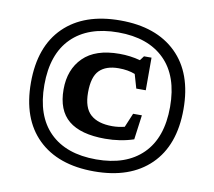

<svg xmlns="http://www.w3.org/2000/svg" viewBox="-80 -811 1022 916"><g transform="rotate(10 431.0 -353.5)"><path d="M431.5 -719Q606 -719 703.5 -623.8Q801 -528.5 801 -353.5Q801 -178.5 703.5 -83.2Q606 12 431.5 12Q256.5 12 159.2 -83.2Q62 -178.5 62 -353.5Q62 -528.5 159.2 -623.8Q256.5 -719 431.5 -719ZM431.5 -661Q286 -661 206.5 -582Q127 -503 127 -353.5Q127 -204 206.5 -125Q286 -46 431.5 -46Q576.5 -46 656.2 -125Q736 -204 736 -353.5Q736 -503 656.2 -582Q576.5 -661 431.5 -661ZM480 -215.5Q509 -215.5 539.5 -223L568 -291H610.5L594.5 -172Q530.5 -150.5 456.5 -150.5Q338 -150.5 279.5 -198.8Q221 -247 221 -348.5Q221 -445 279.8 -503.2Q338.5 -561.5 455 -561.5Q507 -561.5 555.5 -548.5L571.5 -570H608V-412H562L542.5 -479.5Q508.5 -493 463 -493Q402 -493 370.2 -461.5Q338.5 -430 338.5 -354Q338.5 -280 374.5 -247.8Q410.5 -215.5 480 -215.5Z"/></g></svg>

Font: Newsreader Caption SemiBold
Style: Regular
Weight: 600
Designer: Hugues Gentile
Foundry: Production Type
Version: Version 1.001